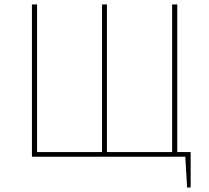

<svg xmlns="http://www.w3.org/2000/svg" viewBox="-20 -702 937 860"><path d="M834 -21V138H818L810 0H123V-682H146V-21H437V-682H459V-21H751V-682H774V-21Z"/></svg>

Font: Fira Sans Thin
Style: Regular
Weight: 100
Designer: bBox Type GmbH & Carrois Corporate GbR & Edenspiekermann AG
Foundry: bBox Type GmbH & Carrois Corporate GbR & Edenspiekermann AG
Version: Version 4.301